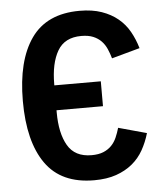

<svg xmlns="http://www.w3.org/2000/svg" viewBox="-52 -756 704 815"><g transform="rotate(-5 300.0 -349.0)"><path d="M183 -298V-289Q183 -200 213.5 -147.5Q244 -95 315 -95Q345 -95 365.5 -103.5Q386 -112 400 -126.5Q414 -141 422.5 -160.5Q431 -180 437 -201L557 -168Q546 -130 527.5 -97Q509 -64 480 -40Q451 -16 411 -2Q371 12 317 12Q177 12 110.5 -82Q44 -176 44 -349Q44 -521 110.5 -615.5Q177 -710 317 -710Q371 -710 411 -696Q451 -682 480 -658Q509 -634 527.5 -601Q546 -568 557 -530L437 -497Q431 -518 422.5 -537.5Q414 -557 400 -571.5Q386 -586 365.5 -594.5Q345 -603 315 -603Q244 -603 213.5 -550.5Q183 -498 183 -409V-404H381V-298Z"/></g></svg>

Font: IBM Plex Mono SmBld
Style: Regular
Weight: 600
Monospace: yes
Designer: Mike Abbink, Paul van der Laan, Pieter van Rosmalen
Foundry: Bold Monday
Version: Version 2.3